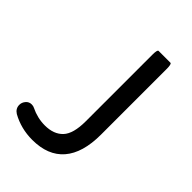

<svg xmlns="http://www.w3.org/2000/svg" viewBox="-204 -763 863 863"><g transform="rotate(45 227.5 -331.5)"><path d="M33.2 -22.5Q11.7 -36.1 11.7 -59.6Q11.7 -75.2 22.5 -87.9Q33.2 -100.6 49.8 -100.6Q60.5 -100.6 67.4 -96.7Q111.3 -75.2 158.2 -75.2Q214.8 -75.2 245.1 -107.4Q275.4 -139.6 275.4 -218.8V-641.6Q275.4 -673.8 283.2 -673.8H358.4Q366.2 -673.8 366.2 -641.6V-224.6Q366.2 -108.4 314.9 -48.8Q263.7 10.7 164.1 10.7Q92.8 10.7 33.2 -22.5Z"/></g></svg>

Font: YuPearl-Regular
Style: Regular
Weight: 400
Designer: Max Yao
Foundry: Max-Everyday
Version: Version 1.011; ttfautohint (v1.8.3)